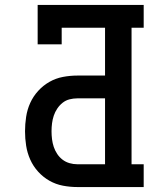

<svg xmlns="http://www.w3.org/2000/svg" viewBox="-20 -755 640 775"><path d="M292 0Q263 0 234 -5.5Q205 -11 179.5 -25.5Q154 -40 134 -62Q114 -84 102 -111Q90 -138 85.5 -167Q81 -196 81 -225Q81 -254 85.5 -283.5Q90 -313 102 -339.5Q114 -366 134 -388Q154 -410 179.5 -424.5Q205 -439 234 -444.5Q263 -450 292 -450H404V-643H229V-576H132V-735H560V-643H511V-92H560V0ZM292 -92H404V-358H292Q276 -358 260.5 -354Q245 -350 232.5 -340Q220 -330 211 -316.5Q202 -303 197 -288Q192 -273 190 -257Q188 -241 188 -225Q188 -209 190 -193Q192 -177 197 -162Q202 -147 211 -133.5Q220 -120 232.5 -110.5Q245 -101 260.5 -96.5Q276 -92 292 -92Z"/></svg>

Font: Iosevka Etoile Semibold
Style: Regular
Weight: 600
Designer: Belleve Invis
Foundry: Belleve Invis
Version: Version 22.1.2; ttfautohint (v1.8.4)